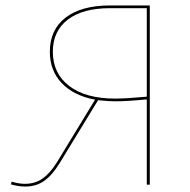

<svg xmlns="http://www.w3.org/2000/svg" viewBox="-20 -678 696 705"><path d="M530 -658V0H519V-313Q446 -306 403 -306Q380 -306 340 -310L199 -79Q172 -35 142.5 -14Q113 7 72 7Q48 7 20 -1L23 -11Q50 -3 71 -3Q109 -3 136.5 -22.5Q164 -42 189 -82L329 -312Q250 -327 206.5 -373Q163 -419 163 -488Q163 -569 221 -613.5Q279 -658 384 -658ZM519 -323V-648H384Q284 -648 229 -606Q174 -564 174 -488Q174 -408 234.5 -362Q295 -316 403 -316Q444 -316 519 -323Z"/></svg>

Font: Ysabeau Infant Hairline
Style: Regular
Weight: 100
Designer: Christian Thalmann (Catharsis Fonts)
Version: Version 0.003